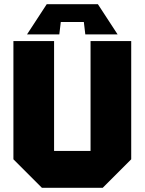

<svg xmlns="http://www.w3.org/2000/svg" viewBox="-20 -896 690 916"><path d="M44 -136V-700H238V-176H412V-700H606V-136L470 0H180ZM263 -732H109L203 -876H447L541 -732H387L380 -791H270Z"/></svg>

Font: Tektur ExtraBold
Style: Regular
Weight: 800
Designer: Adam Jagosz
Foundry: Adam Jagosz
Version: Version 1.005;gftools[0.9.30]